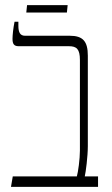

<svg xmlns="http://www.w3.org/2000/svg" viewBox="-20 -732 437 752"><path d="M83 -683H242L245 -712H86ZM23 0H364V-41H312C316 -58 324 -119 324 -160V-514C324 -570 305 -592 253 -592H78C59 -592 52 -605 52 -631V-647H37C32 -623 29 -594 29 -580C29 -561 34 -551 53 -551H250C280 -551 293 -540 293 -497V-142C293 -109 286 -58 281 -41H30Z"/></svg>

Font: Noto Serif Hebrew Condensed ExtraLight
Style: Regular
Weight: 200
Width: 3
Designer: Monotype Design Team
Foundry: Monotype Imaging Inc.
Version: Version 2.004